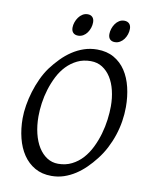

<svg xmlns="http://www.w3.org/2000/svg" viewBox="-89 -855 723 935"><g transform="rotate(10 272.5 -388.0)"><path d="M457 -369.1Q457 -410.2 448.2 -446.5Q439.5 -482.9 422.4 -510Q405.3 -537.1 380.4 -553Q355.5 -568.8 323.2 -568.8Q286.1 -568.8 256.6 -554.4Q227.1 -540 204.1 -516.1Q181.2 -492.2 165 -460.4Q148.9 -428.7 138.4 -394.5Q127.9 -360.4 123 -325.4Q118.2 -290.5 118.2 -259.8Q118.2 -214.4 127.7 -175.5Q137.2 -136.7 154.8 -108.6Q172.4 -80.6 197 -64.7Q221.7 -48.8 252 -48.8Q289.6 -48.8 319.6 -64Q349.6 -79.1 372.3 -104.2Q395 -129.4 411.1 -162.4Q427.2 -195.3 437.5 -231Q447.8 -266.6 452.4 -302.5Q457 -338.4 457 -369.1ZM529.8 -377.9Q529.8 -343.3 524.2 -307.6Q518.6 -272 507.1 -237.3Q495.6 -202.6 478.8 -170.2Q461.9 -137.7 439.9 -109.9Q419.4 -83.5 396.2 -60.8Q373 -38.1 346.9 -21.2Q320.8 -4.4 291.7 5.4Q262.7 15.1 230 15.1Q183.1 15.1 148.2 -4.9Q113.3 -24.9 90.1 -59.3Q66.9 -93.8 55.4 -139.6Q43.9 -185.5 43.9 -236.8Q43.9 -267.6 49.6 -302Q55.2 -336.4 65.7 -370.8Q76.2 -405.3 91.3 -437.7Q106.4 -470.2 126 -497.1Q146.5 -524.4 170.2 -548.6Q193.8 -572.8 220.9 -590.8Q248 -608.9 278.8 -619.4Q309.6 -629.9 344.2 -629.9Q392.1 -629.9 427.2 -609.9Q462.4 -589.8 485.1 -555.4Q507.8 -521 518.8 -475.1Q529.8 -429.2 529.8 -377.9ZM300.8 -756.3Q300.8 -742.7 296.4 -729.2Q292 -715.8 284.2 -704.8Q276.4 -693.8 264.9 -687Q253.4 -680.2 239.7 -680.2Q224.1 -680.2 215.3 -689Q206.5 -697.8 206.5 -714.4Q206.5 -727.5 211.2 -741Q215.8 -754.4 223.9 -765.6Q231.9 -776.9 243.4 -783.9Q254.9 -791 268.6 -791Q283.7 -791 292.2 -782Q300.8 -772.9 300.8 -756.3ZM482.9 -756.3Q482.9 -742.7 478.5 -729.2Q474.1 -715.8 466.1 -704.8Q458 -693.8 446.5 -687Q435.1 -680.2 420.9 -680.2Q405.8 -680.2 397.2 -689Q388.7 -697.8 388.7 -714.4Q388.7 -727.5 393.1 -741Q397.5 -754.4 405.3 -765.6Q413.1 -776.9 424.3 -783.9Q435.5 -791 449.7 -791Q464.8 -791 473.9 -782Q482.9 -772.9 482.9 -756.3Z"/></g></svg>

Font: Gentium Plus Cyr
Style: Italic
Weight: 400
Italic angle: -8°
Designer: J. Victor Gaultney, Annie Olsen, Iska Routamaa, Becca Hirsbrunner
Foundry: SIL International
Version: Version 5.000